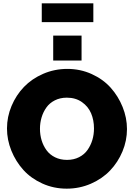

<svg xmlns="http://www.w3.org/2000/svg" viewBox="-20 -1128 805 1154"><path d="M231 -995.1V-1107.9H541V-995.1ZM299.8 -764.2V-914.1H470.2V-764.2ZM22 -356Q22 -425.8 49.3 -491Q76.7 -556.2 124 -605.5Q171.4 -654.8 239.5 -684.3Q307.6 -713.9 384.8 -713.9Q462.9 -713.9 531.2 -682.9Q599.6 -651.9 645.3 -600.8Q690.9 -549.8 717 -484.9Q743.2 -419.9 743.2 -352.1Q743.2 -282.7 716.1 -217.8Q689 -152.8 641.8 -103.3Q594.7 -53.7 526.4 -23.9Q458 5.9 380.9 5.9Q302.7 5.9 234.6 -24.9Q166.5 -55.7 120.6 -106.4Q74.7 -157.2 48.3 -222.4Q22 -287.6 22 -356ZM382.8 -167Q423.3 -167 455.3 -183.3Q487.3 -199.7 506.3 -227.1Q525.4 -254.4 535.2 -287.1Q544.9 -319.8 544.9 -356Q544.9 -405.8 527.6 -446.8Q510.3 -487.8 472.4 -514.4Q434.6 -541 381.8 -541Q341.3 -541 309.6 -524.9Q277.8 -508.8 258.8 -481.9Q239.7 -455.1 230 -422.4Q220.2 -389.6 220.2 -354Q220.2 -317.4 230.2 -284.4Q240.2 -251.5 259.8 -224.9Q279.3 -198.2 311 -182.6Q342.8 -167 382.8 -167Z"/></svg>

Font: Rawline Black
Style: Regular
Weight: 900
Designer: Matt McInerney, Pablo Impallari, Rodrigo Fuenzalida
Foundry: Matt McInerney, Pablo Impallari, Rodrigo Fuenzalida
Version: Version 4.020;PS 004.020;hotconv 1.0.88;makeotf.lib2.5.64775